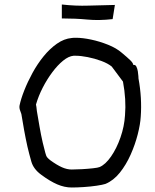

<svg xmlns="http://www.w3.org/2000/svg" viewBox="-20 -825 689 854"><path d="M299 9Q267 9 234.5 -5Q202 -19 163 -48Q129 -73 119.5 -106Q110 -139 102 -173Q94 -209 87.5 -245Q81 -281 75 -318Q74 -322 69.5 -333.5Q65 -345 67 -356Q73 -385 88 -423Q103 -461 124.5 -500.5Q146 -540 173.5 -574Q201 -608 233 -630.5Q265 -653 299 -656Q304 -657 309 -657Q314 -657 318 -657Q347 -657 385 -649Q423 -641 460.5 -626Q498 -611 522 -590Q546 -570 559 -557.5Q572 -545 573 -536Q582 -538 586.5 -529Q591 -520 593 -508Q595 -496 595.5 -486.5Q596 -477 596 -476Q604 -433 606.5 -390Q609 -347 606 -306Q604 -272 592.5 -227Q581 -182 561 -137Q541 -92 513 -57Q485 -22 449 -7Q437 -3 410 1Q383 5 352.5 7Q322 9 299 9ZM299 -71Q318 -71 344.5 -72.5Q371 -74 393.5 -76.5Q416 -79 423 -82Q449 -93 474 -129Q499 -165 516 -214Q533 -263 536 -312Q542 -382 527 -462L477 -529Q460 -543 430.5 -554Q401 -565 370 -571Q339 -577 318 -577H307Q285 -575 260.5 -555Q236 -535 212.5 -503.5Q189 -472 170 -435Q151 -398 140 -360Q141 -356 142 -349Q143 -342 144 -331Q150 -296 156 -261Q162 -226 170 -191Q178 -160 181.5 -145.5Q185 -131 190 -125Q195 -119 204 -112Q233 -91 255.5 -81Q278 -71 299 -71ZM481 -740Q420 -733 368.5 -738Q317 -743 255 -743V-805Q317 -798 373.5 -800Q430 -802 491 -803Z"/></svg>

Font: Syne Tactile
Style: Regular
Weight: 400
Designer: Lucas Descroix
Foundry: Bonjour Monde
Version: Version 2.100; ttfautohint (v1.8.3)